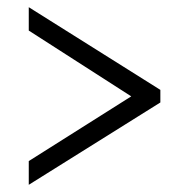

<svg xmlns="http://www.w3.org/2000/svg" viewBox="-20 -625 505 534"><path d="M60 -111 426 -340V-375L60 -605V-540L345 -357L60 -177Z"/></svg>

Font: Noto Serif Tamil Condensed
Style: Italic
Weight: 400
Width: 3
Italic angle: -12°
Designer: Indian Type Foundry, Tom Grace, and the Monotype Design Team
Foundry: Monotype Imaging Inc.
Version: Version 2.003